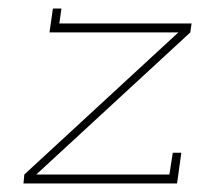

<svg xmlns="http://www.w3.org/2000/svg" viewBox="-20 -430 470 450"><path d="M405 -72H385L377 -21H65L426 -354L429 -375H119L124 -410H104L96 -354H398L37 -21L35 0H395Z"/></svg>

Font: Josefin Slab Thin ExtraLight
Style: Italic
Weight: 250
Italic angle: -12°
Version: Version 2.000